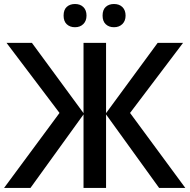

<svg xmlns="http://www.w3.org/2000/svg" viewBox="-20 -925 933 945"><path d="M0 0 272.9 -369.1 12.2 -713.9H137.2L391.1 -368.2V-713.9H502V-368.2L755.9 -713.9H880.9L620.1 -369.1L892.1 0H763.2L502 -361.8V0H391.1V-361.8L129.9 0ZM293 -848.1Q293 -877 308.6 -891.1Q324.2 -905.3 349.1 -905.3Q375 -905.3 390.4 -890.1Q405.8 -875 405.8 -848.1Q405.8 -822.3 390.1 -806.6Q374.5 -791 349.1 -791Q324.2 -791 308.6 -805.7Q293 -820.3 293 -848.1ZM484.9 -848.1Q484.9 -877 500.5 -891.1Q516.1 -905.3 541 -905.3Q567.4 -905.3 582.8 -889.9Q598.1 -874.5 598.1 -848.1Q598.1 -822.3 582.3 -806.6Q566.4 -791 541 -791Q516.1 -791 500.5 -805.7Q484.9 -820.3 484.9 -848.1Z"/></svg>

Font: Open Sans
Style: SemiBold
Weight: 600
Foundry: Ascender Corporation
Version: Version 1.10